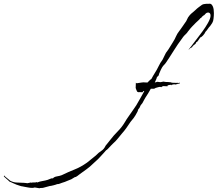

<svg xmlns="http://www.w3.org/2000/svg" viewBox="-648 -690 1163 1026"><path d="M-437 316 -461 312H-465Q-467 314 -476 314Q-486 314 -499.5 311.5Q-513 309 -518 308L-528 306Q-531 306 -534.5 305Q-538 304 -541 303Q-551 300 -560.5 296.5Q-570 293 -580 288Q-584 286 -588.5 284Q-593 282 -598 280Q-602 275 -614 265Q-626 255 -628 251L-625 248L-620 254Q-613 259 -606.5 265Q-600 271 -593 276Q-576 285 -557 285.5Q-538 286 -520 287Q-515 287 -510 288Q-505 289 -501 289L-482 285L-478 287Q-477 285 -472.5 285Q-468 285 -464 285Q-453 285 -454 283Q-451 283 -449 285Q-437 280 -421.5 277.5Q-406 275 -393 271Q-386 269 -379.5 265.5Q-373 262 -365 263Q-359 255 -343.5 252.5Q-328 250 -318 246Q-281 228 -249 215.5Q-217 203 -183 179Q-174 172 -159.5 160Q-145 148 -136 141Q-122 126 -107 116.5Q-92 107 -84 89Q-78 81 -71.5 73.5Q-65 66 -60 59Q-41 34 -18.5 11.5Q4 -11 21 -40Q27 -51 38.5 -67Q50 -83 61.5 -100Q73 -117 80 -127Q92 -147 102.5 -166Q113 -185 123 -203H122Q121 -203 121.5 -203.5Q122 -204 120 -204Q118 -204 116 -200.5Q114 -197 112 -197Q112 -197 103 -197.5Q94 -198 93 -197L85 -200Q82 -205 80.5 -210Q79 -215 77 -220L78 -248Q80 -247 80.5 -246Q81 -245 83 -245Q84 -245 92 -246.5Q100 -248 108.5 -249Q117 -250 118 -250Q120 -250 128 -249.5Q136 -249 139 -249H140Q144 -254 148 -257Q152 -260 155 -264Q157 -266 161 -268Q165 -276 170 -284.5Q175 -293 180 -301Q190 -316 199.5 -336Q209 -356 220 -370Q222 -373 226.5 -383Q231 -393 236 -402.5Q241 -412 242 -412L252 -426L275 -463Q286 -480 292 -494.5Q298 -509 309 -523Q311 -525 317.5 -534.5Q324 -544 330.5 -553Q337 -562 338 -564Q349 -578 352 -587Q355 -596 366 -609Q373 -617 381 -623Q389 -629 396 -636Q405 -645 414 -651.5Q423 -658 431 -664Q439 -669 453 -669.5Q467 -670 474 -670Q483 -670 490 -654Q495 -641 495 -620Q495 -613 494.5 -605.5Q494 -598 493 -590Q492 -577 486 -567Q480 -557 475 -551Q468 -544 462.5 -535.5Q457 -527 450 -520Q446 -510 436.5 -500Q427 -490 422 -490L421 -488Q417 -483 412 -475Q407 -467 403 -465Q402 -464 400 -464Q400 -460 397 -457V-456Q395 -455 392.5 -452.5Q390 -450 388 -450Q385 -445 383 -445Q382 -443 380.5 -441.5Q379 -440 378 -437L376 -438Q375 -434 372.5 -434Q370 -434 368 -432Q367 -431 364.5 -428Q362 -425 361 -425H360L361 -427Q374 -442 386.5 -459.5Q399 -477 412 -493Q419 -502 434.5 -523Q450 -544 463 -567Q476 -590 477 -604V-608Q477 -616 473 -619.5Q469 -623 465 -623Q455 -623 449 -615Q443 -607 438 -607L437 -604Q433 -604 430 -598.5Q427 -593 423 -593Q421 -589 411.5 -580.5Q402 -572 398 -568Q388 -558 378.5 -548Q369 -538 360 -526Q358 -524 355.5 -520.5Q353 -517 351 -514L337 -500Q336 -500 331 -493Q326 -486 321 -479Q316 -472 316 -472Q313 -469 303 -454Q293 -439 280.5 -419.5Q268 -400 257 -382.5Q246 -365 240 -357Q234 -348 229 -343.5Q224 -339 218 -329.5Q212 -320 202 -295L200 -287Q198 -284 194.5 -281.5Q191 -279 190 -276L188 -269L180 -251L179 -249Q181 -249 186.5 -251Q192 -253 193 -253Q195 -253 200.5 -252Q206 -251 208 -251H210Q212 -251 218 -252.5Q224 -254 225 -254Q227 -254 231 -253Q235 -252 238 -252Q244 -252 252 -251.5Q260 -251 266 -250Q267 -250 268 -249Q269 -248 270 -248Q272 -248 283 -247.5Q294 -247 296 -247Q298 -247 300 -249Q300 -247 302 -245Q304 -247 307 -247Q310 -247 313 -248Q313 -248 313.5 -247Q314 -246 314 -245Q308 -243 298.5 -240.5Q289 -238 287 -238Q286 -238 285.5 -239Q285 -240 283 -240Q282 -240 277.5 -238.5Q273 -237 269 -237Q268 -236 268 -234Q267 -234 266 -235.5Q265 -237 263 -237Q262 -237 257.5 -236Q253 -235 248 -234Q247 -233 247 -229Q242 -229 233.5 -229.5Q225 -230 225 -230L219 -228Q219 -228 217 -227Q215 -226 214 -224Q213 -224 211 -225Q209 -226 207 -226Q206 -226 197 -224Q188 -222 183 -220Q182 -219 179.5 -217.5Q177 -216 175 -216H158L143 -190L130 -170Q126 -163 121.5 -155Q117 -147 113 -139L104 -128L97 -113L91 -106L87 -94L76 -74Q70 -63 49 -38Q38 -21 26.5 -5Q15 11 4 23Q-8 37 -19 51Q-30 65 -44 77Q-47 79 -55 88Q-63 97 -71 105Q-79 113 -81 113Q-81 113 -91.5 125Q-102 137 -113 148.5Q-124 160 -126 162L-151 185Q-167 201 -185 214Q-203 227 -221 240Q-225 243 -234 250Q-243 257 -249 257L-267 268Q-272 270 -277 272Q-282 274 -287 276Q-294 279 -301.5 282Q-309 285 -317 287Q-323 289 -329 291.5Q-335 294 -343 294Q-346 296 -361.5 300Q-377 304 -382 304L-419 314Q-423 315 -428 314.5Q-433 314 -437 316Z"/></svg>

Font: Cherish
Style: Regular
Weight: 400
Designer: Robert E. Leuschke
Foundry: Robert E. Leuschke
Version: Version 1.005